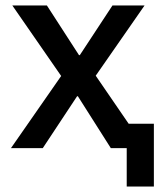

<svg xmlns="http://www.w3.org/2000/svg" viewBox="-20 -540 589 700"><path d="M442 140V0H384L264 -189H261L136 0H20L203 -263L25 -520H151L268 -339H271L390 -520H507L329 -264L449 -89H541V140Z"/></svg>

Font: IBM Plex Sans Medium
Style: Regular
Weight: 500
Designer: Mike Abbink, Paul van der Laan, Pieter van Rosmalen
Foundry: Bold Monday
Version: Version 3.201